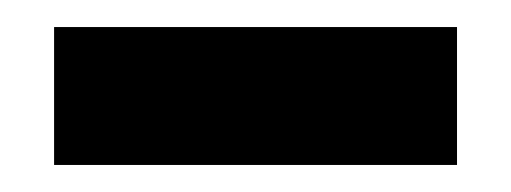

<svg xmlns="http://www.w3.org/2000/svg" viewBox="-20 -743 378 142"><path d="M20 -621V-723H318V-621Z"/></svg>

Font: Bricolage Grotesque 96pt ExtraBold
Style: Bold
Weight: 700
Version: Version 1.001;gftools[0.9.33.dev8+g029e19f]